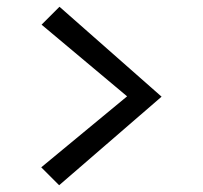

<svg xmlns="http://www.w3.org/2000/svg" viewBox="-20 -533 600 568"><path d="M156 -513 458 -247 155 15 102 -38 356 -248 103 -460Z"/></svg>

Font: Andada
Style: Regular
Weight: 400
Designer: Carolina Giovagnoli
Foundry: Carolina Giovagnoli
Version: Version 1.002